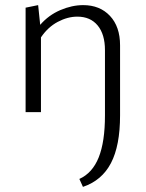

<svg xmlns="http://www.w3.org/2000/svg" viewBox="-20 -438 569 750"><path d="M449 -261V13Q449 131 413.5 199Q378 267 304 292L290 261Q341 238 365.5 177Q390 116 390 13V-242Q390 -304 361.5 -338.5Q333 -373 282 -373Q244 -373 205.5 -352.5Q167 -332 140 -292V0H80V-408L129 -418L137 -341Q170 -379 215.5 -398.5Q261 -418 305 -418Q370 -418 409.5 -376Q449 -334 449 -261Z"/></svg>

Font: Isabella Sans
Style: Regular
Weight: 400
Designer: Original fonts by Christian Thalmann (Catharsis Fonts), Modifications by Cristiano Sobral
Version: Version 0.002;July 12, 2020;FontCreator 13.0.0.2655 64-bit; 